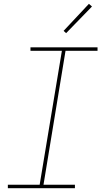

<svg xmlns="http://www.w3.org/2000/svg" viewBox="-20 -982 540 1002"><path d="M21 0V-18H187L303 -717H139V-735H489V-717H322L207 -18H371V0ZM325 -809 312 -821 444 -962 460 -948Z"/></svg>

Font: Iosevka Slab Thin Oblique
Style: Regular
Weight: 100
Italic angle: -9°
Monospace: yes
Designer: Belleve Invis
Foundry: Belleve Invis
Version: Version 11.1.0; ttfautohint (v1.8.3)